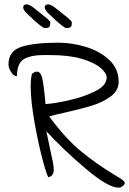

<svg xmlns="http://www.w3.org/2000/svg" viewBox="-20 -820 593 882"><path d="M107 -755Q93 -767 88.5 -778Q84 -789 89 -794Q93 -800 102 -800Q117 -800 145 -776Q147 -774 179 -749Q211 -724 211 -717Q211 -700 205.5 -695.5Q200 -691 186 -691Q173 -691 107 -755ZM206 -755Q192 -767 187.5 -778Q183 -789 188 -794Q192 -800 201 -800Q216 -800 244 -776Q246 -774 278 -749Q310 -724 310 -717Q310 -700 304.5 -695.5Q299 -691 285 -691Q272 -691 206 -755ZM524 42Q477 42 374.5 -44.5Q272 -131 193 -217Q198 -190 212 -126Q218 -101 222.5 -78Q227 -55 227 -42Q227 -13 206 -7Q201 6 179.5 -72Q158 -150 139.5 -252.5Q121 -355 121 -424Q121 -459 127 -481Q140 -491 149 -491Q167 -491 174 -460.5Q181 -430 187 -365L189 -342Q228 -344 295.5 -359Q363 -374 416.5 -400.5Q470 -427 470 -464Q470 -484 441.5 -508.5Q413 -533 354.5 -550Q296 -567 211 -567H179Q122 -567 90 -548.5Q58 -530 58 -470Q43 -470 31 -489Q19 -508 19 -524Q19 -586 78.5 -605Q138 -624 250 -624Q309 -624 373 -605Q437 -586 481 -545.5Q525 -505 525 -445Q525 -404 488.5 -377Q452 -350 403 -335Q354 -320 283 -304Q224 -291 206 -285Q283 -181 354.5 -123Q426 -65 504 -18Q531 -2 542 6Q553 14 553 21Q553 28 544 34Q537 42 524 42Z"/></svg>

Font: Indie Flower
Style: Regular
Weight: 400
Designer: Kimberly Geswein
Foundry: Kimberly Geswein
Version: Version 2.000